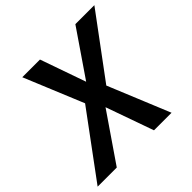

<svg xmlns="http://www.w3.org/2000/svg" viewBox="-217 -870 1036 1036"><g transform="rotate(-45 301.0 -352.5)"><path d="M-39 0 246 -386 244 -335 91 -705H226L326 -420H301L496 -705H641L366 -334L367 -384L525 0H391L285 -299H312L107 0Z"/></g></svg>

Font: Nunito Sans 10pt Condensed
Style: Bold Italic
Weight: 700
Width: 3
Italic angle: -9°
Designer: Vernon Adams
Foundry: Vernon Adams
Version: Version 3.101;gftools[0.9.27]